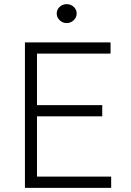

<svg xmlns="http://www.w3.org/2000/svg" viewBox="-20 -904 630 924"><path d="M100 0V-700H512V-646H158V-398H472V-344H158V-54H515V0ZM301 -793Q281 -793 267 -806.8Q253 -820.5 253 -839Q253 -858 267.2 -871Q281.5 -884 301 -884Q320.5 -884 334.8 -871Q349 -858 349 -839Q349 -820.5 334.8 -806.8Q320.5 -793 301 -793Z"/></svg>

Font: Geologica Cursive Thin
Style: Regular
Weight: 250
Designer: Sindre Bremnes, Frode Helland
Foundry: Monokrom Skriftforlag AS
Version: Version 1.010;gftools[0.9.28]